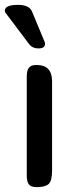

<svg xmlns="http://www.w3.org/2000/svg" viewBox="-25 -769 319 789"><path d="M-2 -716Q-5 -719 -5 -725Q-5 -749 49 -749Q94 -749 106 -723L158 -598Q160 -594 160 -589Q160 -570 133 -570Q109 -570 96 -586ZM189 -68Q189 -26 175 -13Q161 0 125 0Q102 0 93.5 -11.5Q85 -23 85 -47V-455Q85 -479 93.5 -490.5Q102 -502 125 -502Q189 -502 189 -435Z"/></svg>

Font: Marmelad
Style: Regular
Weight: 400
Designer: Manvel Shmavonyan
Foundry: Cyreal
Version: Version 1.001;PS 001.001;hotconv 1.0.88;makeotf.lib2.5.64775